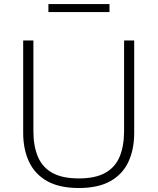

<svg xmlns="http://www.w3.org/2000/svg" viewBox="-20 -911 772 940"><path d="M366 9.5Q271 9.5 211 -24.2Q151 -58 122.2 -119Q93.5 -180 93.5 -260Q93.5 -282 93.5 -316Q93.5 -350 93.5 -391Q93.5 -432 93.5 -475Q93.5 -541 93.5 -597Q93.5 -653 93.5 -713H143.5Q143.5 -653 143.5 -597Q143.5 -541 143.5 -475V-269Q143.5 -197 165 -145Q186.5 -93 235.2 -65.2Q284 -37.5 366 -37.5Q447.5 -37.5 496.2 -65.2Q545 -93 566.2 -145Q587.5 -197 587.5 -270V-475Q587.5 -541 587.5 -597Q587.5 -653 587.5 -713H637Q637 -653 637 -597Q637 -541 637 -475Q637 -432 637 -390.8Q637 -349.5 637 -315.5Q637 -281.5 637 -260Q637 -180 608.8 -119Q580.5 -58 520.5 -24.2Q460.5 9.5 366 9.5ZM217 -852V-891Q251 -891 288.5 -891Q326 -891 366.5 -891Q407.5 -891 444.8 -891Q482 -891 516 -891V-852Q482 -852 444.8 -852Q407.5 -852 366.5 -852Q326 -852 288.5 -852Q251 -852 217 -852Z"/></svg>

Font: Commissioner Thin ExtraLight
Style: Regular
Weight: 250
Version: Version 1.000